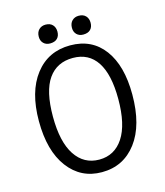

<svg xmlns="http://www.w3.org/2000/svg" viewBox="-121 -911 873 1015"><g transform="rotate(-15 315.0 -403.5)"><path d="M58 -334.6Q58 -495.1 129 -587Q200 -679 321 -679Q439.5 -679 505.6 -590.1Q571.6 -501.2 571.6 -343.2Q571.6 -175.3 500.6 -81.5Q429.6 12.3 311.1 12.3Q196.3 12.3 127.2 -79.6Q58 -171.6 58 -334.6ZM135.8 -338.3Q135.8 -200 183.3 -127.8Q230.9 -55.6 314.8 -55.6Q398.8 -55.6 446.3 -127.8Q493.8 -200 493.8 -339.5Q493.8 -474.1 448.8 -542.6Q403.7 -611.1 317.3 -611.1Q229.6 -611.1 182.7 -544.4Q135.8 -477.8 135.8 -338.3ZM172.8 -765.4Q172.8 -790.1 187 -804.3Q201.2 -818.5 223.5 -818.5Q248.1 -818.5 261.7 -804.3Q275.3 -790.1 275.3 -766.7Q275.3 -743.2 261.7 -729.6Q248.1 -716 222.2 -716Q200 -716 186.4 -729.6Q172.8 -743.2 172.8 -765.4ZM354.3 -765.4Q354.3 -790.1 368.5 -804.3Q382.7 -818.5 404.9 -818.5Q429.6 -818.5 443.2 -804.3Q456.8 -790.1 456.8 -766.7Q456.8 -743.2 443.2 -729.6Q429.6 -716 403.7 -716Q381.5 -716 367.9 -729.6Q354.3 -743.2 354.3 -765.4Z"/></g></svg>

Font: Slabo 27px
Style: Regular
Weight: 400
Version: Version 1.02 Build 003a